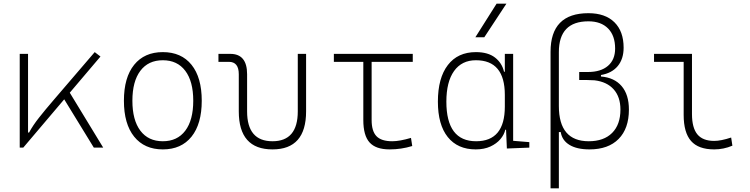

<svg xmlns="http://www.w3.org/2000/svg" viewBox="-20 -815 4142 1060"><path d="M88.9 0V-517.6H134.8V-83.5H140.6Q161.6 -122.6 195.1 -165Q228.5 -207.5 277.3 -264.2L502.9 -527.3L534.7 -502.9L365.2 -303.2L549.8 0H498L334.5 -266.6L108.4 0Z M878.9 9.8Q777.3 9.8 720.7 -60.5Q664.1 -130.9 664.1 -258.8Q664.1 -387.2 720.7 -457.3Q777.3 -527.3 878.9 -527.3Q981 -527.3 1037.4 -457.3Q1093.8 -387.2 1093.8 -258.8Q1093.8 -130.9 1037.4 -60.5Q981 9.8 878.9 9.8ZM878.9 -35.2Q959 -35.2 1002.9 -93.5Q1046.9 -151.9 1046.9 -258.8Q1046.9 -365.7 1002.9 -424.1Q959 -482.4 878.9 -482.4Q798.8 -482.4 754.9 -424.1Q710.9 -365.7 710.9 -258.8Q710.9 -151.9 754.9 -93.5Q798.8 -35.2 878.9 -35.2Z M1484.4 9.8Q1298.3 9.8 1298.3 -200.2V-405.3Q1298.3 -473.6 1243.7 -473.6H1186V-517.6H1251.5Q1344.2 -517.6 1344.2 -405.3V-200.2Q1344.2 -35.2 1484.4 -35.2Q1624 -35.2 1624 -200.2V-517.6H1669.9V-200.2Q1669.9 9.8 1484.4 9.8Z M2130.9 9.8Q2054.7 9.8 2020.3 -28.6Q1985.8 -66.9 1985.8 -152.3V-473.6H1823.2V-517.6H2258.8V-473.6H2031.7V-152.3Q2031.7 -90.8 2058.6 -63Q2085.4 -35.2 2145.5 -35.2Q2186 -35.2 2249 -53.7L2255.9 -8.8Q2195.3 9.8 2130.9 9.8Z M2606.4 9.8Q2506.8 9.8 2452.1 -58.3Q2397.5 -126.5 2397.5 -253.9Q2397.5 -384.3 2452.4 -455.8Q2507.3 -527.3 2607.4 -527.3Q2674.3 -527.3 2712.9 -497.3Q2751.5 -467.3 2762.7 -418.9H2767.1V-517.6H2813V-37.6L2902.3 -30.3V0L2778.3 4.9L2773.9 -98.6H2769.5Q2763.7 -71.8 2742.7 -46.9Q2721.7 -22 2687.3 -6.1Q2652.8 9.8 2606.4 9.8ZM2767.1 -226.6V-291Q2767.1 -482.4 2607.4 -482.4Q2529.3 -482.4 2486.8 -422.9Q2444.3 -363.3 2444.3 -253.9Q2444.3 -35.2 2608.4 -35.2Q2767.1 -35.2 2767.1 -226.6ZM2604.5 -609.4 2721.7 -794.9H2775.9L2653.8 -609.4Z M3234.4 9.8Q3165 9.8 3124 -15.1Q3083 -40 3075.7 -85.9H3065.4V224.6H3019.5V-528.8Q3019.5 -742.2 3228.5 -742.2Q3321.3 -742.2 3372.1 -692.1Q3422.9 -642.1 3422.9 -551.8Q3422.9 -489.3 3390.4 -450.2Q3357.9 -411.1 3297.9 -400.9V-392.6Q3371.6 -386.7 3411.9 -339.6Q3452.1 -292.5 3452.1 -210Q3452.1 -105.5 3395.3 -47.9Q3338.4 9.8 3234.4 9.8ZM3065.4 -229.5Q3065.4 -35.2 3230.5 -35.2Q3313.5 -35.2 3359.4 -81.1Q3405.3 -127 3405.3 -210Q3405.3 -279.8 3368.2 -321.5Q3331.1 -363.3 3262.7 -371.6L3213.9 -373.5H3177.7V-417.5H3225.6Q3296.9 -417.5 3336.4 -451.4Q3376 -485.4 3376 -546.9Q3376 -618.2 3337.2 -657.7Q3298.3 -697.3 3228.5 -697.3Q3065.4 -697.3 3065.4 -527.3Z M3922.9 9.8Q3835.9 9.8 3795.2 -36.6Q3754.4 -83 3754.4 -180.7V-473.6H3590.8V-517.6H3800.3V-185.5Q3800.3 -109.4 3830.1 -73.2Q3859.9 -37.1 3922.9 -37.1Q3960.4 -37.1 4016.6 -55.7L4023.4 -10.7Q3975.1 9.8 3922.9 9.8Z"/></svg>

Font: Cascadia Code NF ExtraLight
Style: Regular
Weight: 200
Monospace: yes
Designer: Aaron Bell
Foundry: Saja Typeworks
Version: Version 2404.023; ttfautohint (v1.8.4)